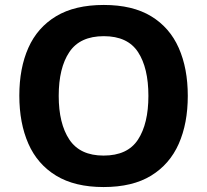

<svg xmlns="http://www.w3.org/2000/svg" viewBox="-20 -745 836 775"><path d="M738 -358Q738 -247 701.5 -164.5Q665 -82 590 -36Q515 10 398 10Q282 10 206.5 -36Q131 -82 94.5 -165Q58 -248 58 -359Q58 -470 94.5 -552Q131 -634 206.5 -679.5Q282 -725 399 -725Q515 -725 590 -679.5Q665 -634 701.5 -551.5Q738 -469 738 -358ZM217 -358Q217 -246 260 -181.5Q303 -117 398 -117Q495 -117 537 -181.5Q579 -246 579 -358Q579 -471 537 -535Q495 -599 399 -599Q303 -599 260 -535Q217 -471 217 -358Z"/></svg>

Font: Noto Sans Telugu
Style: Bold
Weight: 700
Designer: Jelle Bosma - Monotype Design Team
Foundry: Monotype Imaging Inc.
Version: Version 2.005; ttfautohint (v1.8.4.7-5d5b)